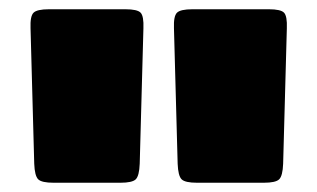

<svg xmlns="http://www.w3.org/2000/svg" viewBox="-20 -740 686 415"><path d="M240 -345H96Q70 -345 62.5 -352.5Q55 -360 54 -386L46 -679Q45 -705 52.5 -712.5Q60 -720 86 -720H251Q277 -720 284 -712.5Q291 -705 290 -679L282 -386Q281 -360 273.5 -352.5Q266 -345 240 -345ZM550 -345H406Q380 -345 372.5 -352.5Q365 -360 364 -386L356 -679Q355 -705 362.5 -712.5Q370 -720 396 -720H561Q587 -720 594 -712.5Q601 -705 600 -679L592 -386Q591 -360 583.5 -352.5Q576 -345 550 -345Z"/></svg>

Font: Bungee Spice
Style: Regular
Weight: 400
Designer: David Jonathan Ross
Foundry: David Jonathan Ross
Version: Version 2.000